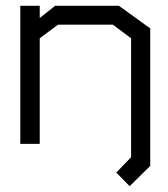

<svg xmlns="http://www.w3.org/2000/svg" viewBox="-20 -497 578 662"><path d="M498 -399V75L427 145L381 98L432 45V-365L369 -412H180L117 -365V-1H50V-477H117V-435L170 -477H390Z"/></svg>

Font: Turret Road Medium
Style: Regular
Weight: 500
Designer: Noponies
Foundry: Noponies
Version: Version 1.001; ttfautohint (v1.8)